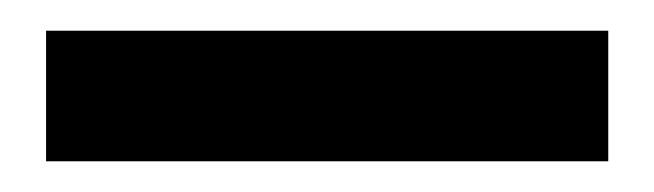

<svg xmlns="http://www.w3.org/2000/svg" viewBox="-20 -740 426 125"><path d="M10 -720H376V-635H10Z"/></svg>

Font: Poppins Medium
Style: Regular
Weight: 500
Designer: Ninad Kale (Devanagari), Jonny Pinhorn (Latin)
Version: Version 5.002